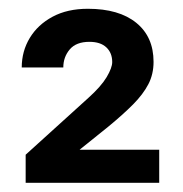

<svg xmlns="http://www.w3.org/2000/svg" viewBox="-20 -736 411 431"><path d="M337.4 -325.7H37.6V-388.7L178.2 -516.1Q207 -542 219.5 -563Q231.9 -584 231.9 -596.7Q231.9 -617.2 218.8 -629.6Q205.6 -642.1 180.7 -642.1Q150.9 -642.1 136.5 -625Q122.1 -607.9 122.1 -584.5H28.8Q28.8 -621.1 46.9 -650.9Q64.9 -680.7 98.1 -698.5Q131.3 -716.3 177.2 -716.3Q247.1 -716.3 285.9 -684.8Q324.7 -653.3 324.7 -597.2Q324.7 -569.3 313 -546.9Q301.3 -524.4 278.8 -501.7Q256.3 -479 223.1 -451.7L158.7 -399.9H337.4Z"/></svg>

Font: Heebo SemiBold
Style: Regular
Weight: 600
Designer: Oded Ezer
Foundry: Ezer Type House
Version: Version 3.100